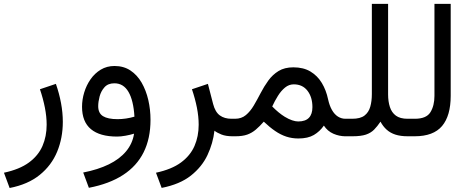

<svg xmlns="http://www.w3.org/2000/svg" viewBox="-26 -692 2383 975"><path d="M22.9 262.7Q116.2 244.6 176 196Q235.8 147.5 264.4 77.9Q293 8.3 293 -73.2Q293 -119.6 283.9 -168.5Q274.9 -217.3 257.8 -266.1L176.8 -238.8Q192.9 -191.4 201.9 -145.8Q210.9 -100.1 210.9 -58.6Q210.9 0.5 189.7 49.3Q168.5 98.1 121.1 133.1Q73.7 168 -5.9 185.1Z M738.3 -83.5Q738.3 -135.3 727.1 -184.1Q715.8 -232.9 693.4 -272Q670.9 -311 636.5 -334Q602.1 -356.9 555.7 -356.9Q516.6 -356.9 485.8 -338.4Q455.1 -319.8 433.8 -289.3Q412.6 -258.8 401.6 -222.4Q390.6 -186 390.6 -149.9Q390.6 -73.7 435.8 -36.1Q481 1.5 568.8 1.5Q587.4 1.5 611.8 -2.9Q636.2 -7.3 654.8 -13.2Q647 37.1 614.3 76.4Q581.5 115.7 526.6 142.6Q471.7 169.4 396.5 184.1L425.3 261.7Q529.3 241.7 598.9 196.5Q668.5 151.4 703.4 81.3Q738.3 11.2 738.3 -83.5ZM571.3 -86.9Q521.5 -86.9 497.1 -102.1Q472.7 -117.2 472.7 -152.8Q472.7 -174.8 479.7 -201.9Q486.8 -229 504.6 -249Q522.5 -269 554.7 -269Q578.1 -269 595.9 -258.1Q613.8 -247.1 626.5 -225.3Q639.2 -203.6 646.7 -172.1Q654.3 -140.6 656.7 -99.6Q635.7 -93.3 613.8 -90.1Q591.8 -86.9 571.3 -86.9Z M1154.8 0H1168V-88.9H1149.4Q1113.8 -88.9 1090.3 -106Q1066.9 -123 1056.2 -164.1L1029.8 -266.1L948.7 -238.8Q964.8 -191.4 973.9 -145.8Q982.9 -100.1 982.9 -58.6Q982.9 0.5 961.7 49.3Q940.4 98.1 893.1 133.1Q845.7 168 766.1 185.1L794.9 262.2Q887.2 244.1 943.4 199.7Q999.5 155.3 1027.6 95.5Q1055.7 35.6 1063 -28.3Q1075.7 -18.1 1098.4 -9Q1121.1 0 1154.8 0Z M1169.9 0Q1205.6 0 1229.5 -8.5Q1253.4 -17.1 1272.9 -33.7Q1292.5 -50.3 1313.5 -74.2Q1343.3 -45.9 1371.1 -26.9Q1398.9 -7.8 1427.7 1.7Q1456.5 11.2 1489.3 11.2Q1537.6 11.2 1567.9 -6.6Q1598.1 -24.4 1618.7 -54.2Q1637.2 -25.9 1667 -12.9Q1696.8 0 1728 0H1741.2V-88.9H1728.5Q1707.5 -88.9 1689.9 -100.1Q1672.4 -111.3 1659.7 -133.5Q1647 -155.8 1640.1 -187.5Q1630.4 -233.9 1608.4 -270.5Q1586.4 -307.1 1550.8 -328.6Q1515.1 -350.1 1463.9 -350.1Q1418.9 -350.1 1388.4 -331.3Q1357.9 -312.5 1336.4 -282.7Q1314.9 -252.9 1297.6 -219.5Q1280.3 -186 1262.7 -156.2Q1245.1 -126.5 1222.7 -107.7Q1200.2 -88.9 1167.5 -88.9H1148.4V0ZM1465.8 -263.7Q1510.3 -263.7 1535.4 -231.2Q1560.5 -198.7 1560.5 -147.9Q1560.5 -112.3 1542.7 -93.8Q1524.9 -75.2 1488.3 -75.2Q1474.6 -75.2 1457.3 -81.1Q1439.9 -86.9 1419.9 -99.1Q1404.8 -108.4 1388.7 -121.6Q1372.6 -134.8 1356.4 -151.4Q1369.1 -179.2 1385.3 -205.1Q1401.4 -231 1421.4 -247.3Q1441.4 -263.7 1465.8 -263.7Z M1862.3 -213.9Q1862.3 -178.2 1854.2 -149.9Q1846.2 -121.6 1825 -105.2Q1803.7 -88.9 1762.7 -88.9H1721.7V0H1763.7Q1807.1 0 1832.3 -8.5Q1857.4 -17.1 1873.8 -33.7Q1890.1 -50.3 1906.2 -74.2Q1918.9 -50.3 1937.3 -33.7Q1955.6 -17.1 1981.7 -8.5Q2007.8 0 2044.4 0H2059.1V-88.9H2043.5Q2005.9 -88.9 1984.4 -104.7Q1962.9 -120.6 1953.9 -148.7Q1944.8 -176.8 1944.8 -212.4V-672.4H1862.3Z M2039.6 -88.9V0H2080.1Q2174.8 0 2218.8 -52Q2262.7 -104 2262.7 -205.6V-672.4H2180.2V-205.1Q2180.2 -155.3 2159.7 -122.1Q2139.2 -88.9 2080.6 -88.9Z"/></svg>

Font: Vazirmatn NL
Style: Regular
Weight: 400
Designer: Saber Rastikerdar
Foundry: Saber Rastikerdar
Version: Version 33.003